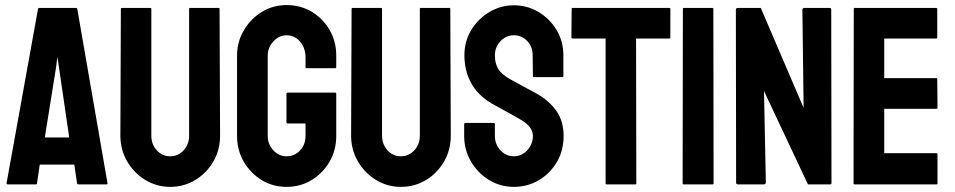

<svg xmlns="http://www.w3.org/2000/svg" viewBox="-20 -727 3766 757"><path d="M5.9 -4.9 129.9 -691.9Q130.9 -695.8 134.8 -695.8H279.8Q283.7 -695.8 284.7 -691.9L403.8 -4.9Q404.3 0 399.9 0H289.1Q284.2 0 283.7 -4.9L272.9 -78.1H136.7L126 -4.9Q125.5 0 121.1 0H9.8Q5.9 0 5.9 -4.9ZM201.7 -465.8 156.7 -185.1H252.9L211.9 -465.8L206.1 -502.9Z M650.4 9.8Q597.7 9.8 552.7 -17.6Q507.8 -44.9 481.2 -91.1Q454.6 -137.2 454.6 -191.9L456.5 -691.9Q456.5 -695.8 460.4 -695.8H572.8Q576.7 -695.8 576.7 -691.9V-191.9Q576.7 -158.2 598.1 -134.5Q619.6 -110.8 650.4 -110.8Q682.6 -110.8 704.1 -134.5Q725.6 -158.2 725.6 -191.9V-691.9Q725.6 -695.8 729.5 -695.8H841.8Q845.7 -695.8 845.7 -691.9L847.7 -191.9Q847.7 -136.7 821.3 -90.3Q794.4 -44.4 750 -17.3Q705.6 9.8 650.4 9.8Z M1109.4 9.8Q1055.2 9.8 1011.7 -17.1Q967.8 -43.9 941.2 -89.4Q914.6 -134.8 914.6 -190.9V-507.8Q914.6 -562.5 941.4 -607.4Q967.8 -652.8 1012.2 -679.9Q1056.6 -707 1109.4 -707Q1164.6 -707 1209 -680.7Q1253.4 -653.8 1279.5 -608.9Q1305.7 -564 1305.7 -507.8V-461.9Q1305.7 -458 1300.8 -458H1188.5Q1184.6 -458 1184.6 -461.9V-500Q1184.6 -538.1 1163.1 -563Q1141.6 -587.9 1109.4 -587.9Q1080.6 -587.9 1058.1 -564Q1035.6 -540 1035.6 -507.8V-190.9Q1035.6 -158.2 1057.6 -134.5Q1079.6 -110.8 1109.4 -110.8Q1141.6 -110.8 1163.1 -134Q1184.6 -157.2 1184.6 -190.9V-240.2H1114.7Q1109.4 -240.2 1109.4 -245.1V-356.9Q1109.4 -361.8 1114.7 -361.8H1301.8Q1305.7 -361.8 1305.7 -356.9V-190.9Q1305.7 -134.8 1279.3 -89.4Q1252.4 -43.9 1208.5 -17.1Q1164.6 9.8 1109.4 9.8Z M1560.1 9.8Q1507.3 9.8 1462.4 -17.6Q1417.5 -44.9 1390.9 -91.1Q1364.3 -137.2 1364.3 -191.9L1366.2 -691.9Q1366.2 -695.8 1370.1 -695.8H1482.4Q1486.3 -695.8 1486.3 -691.9V-191.9Q1486.3 -158.2 1507.8 -134.5Q1529.3 -110.8 1560.1 -110.8Q1592.3 -110.8 1613.8 -134.5Q1635.3 -158.2 1635.3 -191.9V-691.9Q1635.3 -695.8 1639.2 -695.8H1751.5Q1755.4 -695.8 1755.4 -691.9L1757.3 -191.9Q1757.3 -136.7 1731 -90.3Q1704.1 -44.4 1659.7 -17.3Q1615.2 9.8 1560.1 9.8Z M2005.9 9.8Q1952.6 9.8 1907.7 -17.6Q1863.3 -44.9 1836.7 -90.6Q1810.1 -136.2 1810.1 -190.9V-236.8Q1810.1 -242.2 1814.9 -242.2H1927.2Q1931.2 -242.2 1931.2 -236.8V-190.9Q1931.2 -158.2 1953.1 -134.5Q1975.1 -110.8 2005.9 -110.8Q2037.1 -110.8 2059.1 -135Q2081.1 -159.2 2081.1 -190.9Q2081.1 -227.5 2033.2 -254.9Q2025.4 -259.8 2012.9 -266.8Q2000.5 -273.9 1983.4 -283.2Q1966.3 -292.5 1950.2 -301.5Q1934.1 -310.5 1918.9 -318.8Q1864.3 -351.1 1837.6 -399.7Q1811 -448.2 1811 -508.8Q1811 -564.5 1838.4 -609.4Q1865.7 -653.8 1909.9 -679.9Q1954.1 -706.1 2005.9 -706.1Q2059.1 -706.1 2103.5 -679.7Q2147.9 -652.8 2174.6 -608.4Q2201.2 -564 2201.2 -508.8V-426.8Q2201.2 -422.9 2197.3 -422.9H2085Q2081.1 -422.9 2081.1 -426.8L2080.1 -508.8Q2080.1 -543.9 2058.1 -565.9Q2036.1 -587.9 2005.9 -587.9Q1975.1 -587.9 1953.1 -564.5Q1931.2 -541 1931.2 -508.8Q1931.2 -476.1 1945.1 -454.1Q1959 -432.1 1996.1 -412.1Q2000 -410.2 2014.2 -402.3Q2028.3 -394.5 2045.7 -385Q2063 -375.5 2077.1 -367.9Q2091.3 -360.4 2094.2 -358.9Q2144 -331.1 2173.1 -290.5Q2202.1 -250 2202.1 -190.9Q2202.1 -133.8 2175.8 -88.4Q2148.9 -43 2104.5 -16.6Q2060.1 9.8 2005.9 9.8Z M2484.9 0H2372.1Q2367.7 0 2367.7 -4.9V-575.2H2237.8Q2232.9 -575.2 2232.9 -580.1L2233.9 -691.9Q2233.9 -695.8 2237.8 -695.8H2617.7Q2623 -695.8 2623 -691.9V-580.1Q2623 -575.2 2619.1 -575.2H2487.8L2488.8 -4.9Q2488.8 0 2484.9 0Z M2789.6 0H2676.3Q2671.4 0 2671.4 -4.9L2672.4 -691.9Q2672.4 -695.8 2676.3 -695.8H2788.6Q2792.5 -695.8 2792.5 -691.9L2793.5 -4.9Q2793.5 0 2789.6 0Z M2990.2 0H2890.1Q2882.3 0 2882.3 -6.8L2881.3 -688Q2881.3 -695.8 2889.2 -695.8H2979.5L3148.4 -301.8L3143.6 -688Q3143.6 -695.8 3152.3 -695.8H3251.5Q3257.3 -695.8 3257.3 -688L3258.3 -5.9Q3258.3 0 3253.4 0H3165.5L2992.2 -368.2L2999.5 -7.8Q2999.5 0 2990.2 0Z M3672.4 0H3349.1Q3345.2 0 3345.2 -4.9L3346.2 -691.9Q3346.2 -695.8 3350.1 -695.8H3671.4Q3675.3 -695.8 3675.3 -690.9V-579.1Q3675.3 -575.2 3671.4 -575.2H3466.3V-418.9H3671.4Q3675.3 -418.9 3675.3 -415L3676.3 -301.8Q3676.3 -297.9 3672.4 -297.9H3466.3V-123H3672.4Q3676.3 -123 3676.3 -118.2V-3.9Q3676.3 0 3672.4 0Z"/></svg>

Font: Koulen
Style: Regular
Weight: 400
Designer: Danh Hong
Version: Version 8.00;December 21, 2023;FontCreator 13.0.0.2620 64-bi